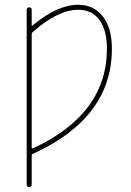

<svg xmlns="http://www.w3.org/2000/svg" viewBox="-20 -550 540 790"><path d="M110.4 -410.2V57.6Q110.4 59.6 112.3 60.5Q114.3 61.5 115.2 60.5Q419.9 -80.1 419.9 -349.6Q419.9 -425.8 389.2 -467.8Q358.4 -509.8 301.8 -509.8Q218.8 -509.8 114.3 -418Q110.4 -414.1 110.4 -410.2ZM89.8 210V-509.8Q89.8 -519.5 100.1 -519.5Q110.4 -519.5 110.4 -509.8V-446.3Q110.4 -445.3 111.3 -444.3Q112.3 -443.4 113.3 -444.3Q214.8 -530.3 301.8 -530.3Q365.2 -530.3 402.8 -482.9Q440.4 -435.5 440.4 -349.6Q440.4 -64.5 115.2 83Q110.4 85 110.4 89.8V210Q110.4 219.7 100.1 219.7Q89.8 219.7 89.8 210Z"/></svg>

Font: Rounded-X Mgen+ 1mn thin
Style: Regular
Weight: 100
Designer: [Source Han Sans]
Ryoko NISHIZUKA  (kana & ideographs); Paul D. Hunt (Latin, Greek & Cyrillic); Wenlong ZHANG  (bopomofo
Version: Version 1.059.20150602